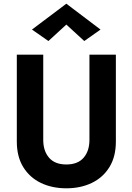

<svg xmlns="http://www.w3.org/2000/svg" viewBox="-20 -996 717 1039"><path d="M339 -863 242 -774 153 -836 339 -976 524 -836 436 -774ZM71 -700H214V-239Q214 -179 245.5 -142.5Q277 -106 339 -106Q401 -106 432.5 -142.5Q464 -179 464 -239V-700H607V-230Q607 -148 572 -91.5Q537 -35 476.5 -6Q416 23 339 23Q262 23 201.5 -6Q141 -35 106 -91.5Q71 -148 71 -230Z"/></svg>

Font: Jost* Semi
Style: Regular
Weight: 600
Version: Version 3.7